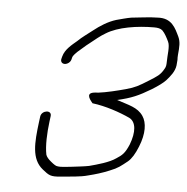

<svg xmlns="http://www.w3.org/2000/svg" viewBox="-49 -720 728 747"><g transform="rotate(5 315.0 -346.5)"><path d="M216.8 -480 219.1 -489C221.2 -496.7 233.3 -508.3 237.2 -512C250 -522.2 265.8 -537.9 280.9 -549C294.7 -560 294.7 -560 311.1 -573C320.4 -580.3 330.2 -587 340.4 -593C385.8 -621.5 460.5 -633 526.9 -633C540.7 -633 552 -631 559.5 -624C569.8 -613.9 579.3 -595.3 585.5 -582C594 -564.7 587.1 -528.6 587.3 -505C586.9 -494.6 587.4 -485.1 580.5 -475C566.7 -450.4 554.7 -444.2 524.4 -425C487.1 -401.6 473.5 -393.8 437.6 -384C405.7 -375.3 363.5 -364.9 331.6 -361C325.6 -361 319.6 -360.5 313.7 -359.5C280.3 -353.9 308.1 -325.1 313.3 -318C365.4 -311.7 422.9 -291.7 460.8 -274C488.1 -260.2 490.8 -220.5 471.8 -171C456.9 -135.7 446.5 -127.1 424.6 -113C398.8 -94.6 352.9 -82.4 321.4 -74C302 -70.1 276 -67.6 256 -65C239.4 -64 214.1 -58.7 198.2 -62C193.6 -62 185.2 -67 173.2 -77C161.6 -86.3 154.6 -95 152 -103C145 -137.3 147.1 -187 152.8 -232L155.6 -254C159 -279.4 118.7 -274 115.2 -249L112.2 -226C102.2 -146 96.9 -81.5 143.2 -44.5C168.9 -23.9 175.4 -18.8 216 -23C250.5 -26.7 290 -27.9 321.7 -37C348.6 -43.7 375.7 -51.7 402.5 -63C435.4 -75.8 445.2 -85 470.5 -105C484.2 -116.3 496.8 -136.7 508.5 -166C529.9 -218.5 528.1 -260.8 510.9 -286C489.4 -317.9 453.3 -323.5 407.8 -339C463.7 -352.1 489 -363.1 539 -393C563.7 -408.3 581.1 -421.3 591.2 -432C606.3 -449 623.1 -468.9 626.2 -493C627.1 -504 627.1 -504 628 -515C627.5 -521 627.6 -527.7 628.2 -535C631.2 -566.3 632.7 -584.8 623.5 -605C607.9 -637.1 592.3 -675.9 536.1 -672C507.7 -672 462.3 -665.5 434.7 -663C419 -660.5 391.8 -652.8 377.1 -649C345.3 -639.3 315.9 -620.3 290.2 -600C270.7 -584.6 249.9 -570.5 233.2 -554C214.4 -537.8 187.7 -518 180.1 -489L177.8 -480C175 -469.4 181.2 -461 191.8 -461C202.4 -461 214 -469.4 216.8 -480Z"/></g></svg>

Font: Just Breathe
Style: Obl5
Weight: 400
Foundry: Cannot Into Space Fonts
Version: Version 0.72